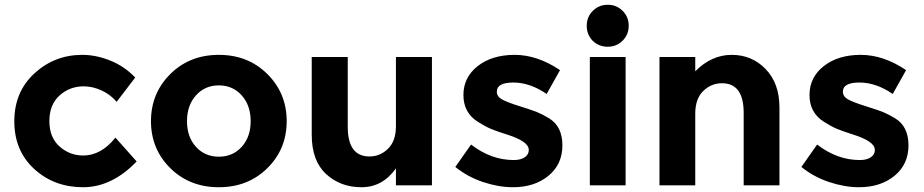

<svg xmlns="http://www.w3.org/2000/svg" viewBox="-20 -777 3873 805"><path d="M329 -125Q404 -125 464 -200L553 -100Q449 8 328 8Q207 8 123.5 -68.5Q40 -145 40 -268.5Q40 -392 124.5 -469.5Q209 -547 325 -547Q383 -547 442.5 -523Q502 -499 547 -452L469 -350Q443 -381 405.5 -398Q368 -415 331 -415Q272 -415 229.5 -376.5Q187 -338 187 -269.5Q187 -201 229.5 -163Q272 -125 329 -125Z M764 -269Q764 -203 801.5 -161.5Q839 -120 897.5 -120Q956 -120 993.5 -161.5Q1031 -203 1031 -269Q1031 -335 993.5 -377Q956 -419 897.5 -419Q839 -419 801.5 -377Q764 -335 764 -269ZM1182 -269Q1182 -152 1101 -72Q1020 8 897.5 8Q775 8 694 -72Q613 -152 613 -269Q613 -386 694 -466.5Q775 -547 897.5 -547Q1020 -547 1101 -466.5Q1182 -386 1182 -269Z M1640 -248V-538H1791V0H1640V-71Q1584 8 1495.5 8Q1407 8 1347 -47.5Q1287 -103 1287 -212V-538H1438V-245Q1438 -121 1529 -121Q1574 -121 1607 -153.5Q1640 -186 1640 -248Z M2131 8Q2071 8 2006 -13.5Q1941 -35 1889 -77L1955 -171Q2039 -106 2134 -106Q2163 -106 2180 -117.5Q2197 -129 2197 -148Q2197 -167 2173.5 -183Q2150 -199 2105.5 -213Q2061 -227 2037.5 -237Q2014 -247 1984 -266Q1923 -304 1923 -378.5Q1923 -453 1983 -500Q2043 -547 2138 -547Q2233 -547 2328 -483L2272 -383Q2202 -431 2132.5 -431Q2063 -431 2063 -393Q2063 -372 2085 -360Q2107 -348 2158 -332Q2209 -316 2230.5 -307.5Q2252 -299 2282 -281Q2338 -247 2338 -167.5Q2338 -88 2279.5 -40Q2221 8 2131 8Z M2603 0H2453V-538H2603ZM2465 -606Q2440 -632 2440 -669Q2440 -706 2465.5 -731.5Q2491 -757 2528 -757Q2565 -757 2590.5 -731.5Q2616 -706 2616 -669Q2616 -632 2590.5 -606.5Q2565 -581 2528 -581Q2491 -581 2465 -606Z M2895 -300V0H2745V-538H2895V-478Q2963 -547 3048 -547Q3133 -547 3190.5 -487Q3248 -427 3248 -327V0H3098V-304Q3098 -428 3007 -428Q2962 -428 2928.5 -395.5Q2895 -363 2895 -300Z M3582 8Q3522 8 3457 -13.5Q3392 -35 3340 -77L3406 -171Q3490 -106 3585 -106Q3614 -106 3631 -117.5Q3648 -129 3648 -148Q3648 -167 3624.5 -183Q3601 -199 3556.5 -213Q3512 -227 3488.5 -237Q3465 -247 3435 -266Q3374 -304 3374 -378.5Q3374 -453 3434 -500Q3494 -547 3589 -547Q3684 -547 3779 -483L3723 -383Q3653 -431 3583.5 -431Q3514 -431 3514 -393Q3514 -372 3536 -360Q3558 -348 3609 -332Q3660 -316 3681.5 -307.5Q3703 -299 3733 -281Q3789 -247 3789 -167.5Q3789 -88 3730.5 -40Q3672 8 3582 8Z"/></svg>

Font: Montserrat_am3
Style: Bold
Weight: 700
Designer: Julieta Ulanovsky
Foundry: Julieta Ulanovsky. Armenina letters added by Vahan Hovhannisyan
Version: Version 2.001